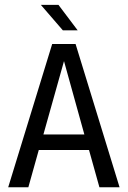

<svg xmlns="http://www.w3.org/2000/svg" viewBox="-20 -790 540 810"><path d="M250 -532.2 163.1 -222.7H335.9ZM200.2 -604.5H298.8L484.4 0H399.4L355.5 -157.2H143.6L99.6 0H14.6ZM226.6 -769.5 307.6 -662.1H245.1L152.3 -769.5Z"/></svg>

Font: BabelStone Irk Bitig
Style: Regular
Weight: 400
Designer: Andrew West
Foundry: BabelStone
Version: Version 1.03 June 7, 2023